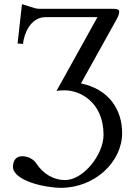

<svg xmlns="http://www.w3.org/2000/svg" viewBox="-20 -687 648 918"><path d="M167 -645C143 -645 108 -662 85 -667L64 -479L90 -477C94 -521 123 -604 197 -605H446L250 -252C264 -255 275 -255 291 -255C360 -255 475 -201 475 -42C475 53 378 174 291 174C236 174 186 144 154 95C141 74 113 60 86 60C52 60 42 87 42 110C42 176 192 211 272 211C432 211 564 88 564 -51C564 -162 501 -261 367 -288L535 -590C544 -605 550 -621 550 -631C550 -639 543 -645 522 -645Z"/></svg>

Font: Libertinus Serif
Style: Regular
Weight: 400
Designer: Philipp H. Poll
Foundry: Khaled Hosny
Version: Version 6.2